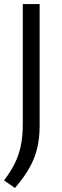

<svg xmlns="http://www.w3.org/2000/svg" viewBox="-22 -760 308 952"><path d="M52 172 -2 134.5Q30.5 92 51 50.8Q71.5 9.5 81.2 -37.5Q91 -84.5 91 -145V-740H174.5V-134.5Q174.5 -74 162 -23.2Q149.5 27.5 122.5 74.8Q95.5 122 52 172Z"/></svg>

Font: Encode Sans SC SemiExpanded
Style: Regular
Weight: 400
Width: 6
Designer: Multiple Designers
Foundry: Impallari Type
Version: Version 3.002